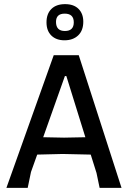

<svg xmlns="http://www.w3.org/2000/svg" viewBox="-20 -909 627 929"><path d="M292 -714Q252 -714 228.5 -737Q205 -760 205 -801Q205 -842 228.5 -865.5Q252 -889 295 -889Q337 -889 360 -866Q383 -843 383 -804Q383 -761 358 -737.5Q333 -714 292 -714ZM293 -843Q251 -843 251 -803Q251 -759 294 -759Q337 -759 337 -801Q337 -843 293 -843ZM361 -642 568 0H462L447 -72L419 -161L283 -164L160 -161L130 -77L114 0H11L240 -642ZM290 -243 393 -245 301 -541H294L189 -245Z"/></svg>

Font: Alegreya Sans SC Medium
Style: Regular
Weight: 500
Designer: Juan Pablo del Peral
Foundry: Huerta Tipografica
Version: Version 2.001;PS 002.001;hotconv 1.0.88;makeotf.lib2.5.64775